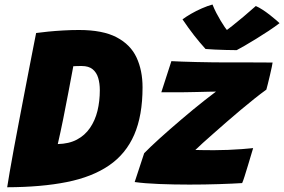

<svg xmlns="http://www.w3.org/2000/svg" viewBox="-20 -792 1227 829"><path d="M11 16.5Q14.5 -6.5 22 -50.2Q29.5 -94 40 -150.8Q50.5 -207.5 62.5 -270Q74.5 -332.5 86.2 -393.8Q98 -455 108.2 -507.8Q118.5 -560.5 125.8 -598Q133 -635.5 136 -649.5Q157.5 -652.5 187.8 -655.5Q218 -658.5 252.5 -660.5Q287 -662.5 321 -662.5Q423.5 -662.5 483.5 -631Q543.5 -599.5 569.5 -543.8Q595.5 -488 595.5 -415Q595.5 -293 559.5 -210.2Q523.5 -127.5 451 -77.8Q378.5 -28 268.8 -6Q159 16 11 16.5ZM229.5 -170Q277.5 -171 312 -189.2Q346.5 -207.5 368.5 -239.5Q390.5 -271.5 400.8 -313.2Q411 -355 411 -402.5Q411 -432 404 -455.5Q397 -479 380 -493Q363 -507 332.5 -507Q324.5 -507 313.8 -506.8Q303 -506.5 296.5 -506Q286 -449.5 275 -391.8Q264 -334 252.8 -278Q241.5 -222 229.5 -170ZM1025.5 -1.5Q986.5 1 925 3Q863.5 5 797.5 5Q731 5 667.5 2.5Q604 0 561.5 -6L602.5 -130.5Q614 -142.5 630.8 -158.5Q647.5 -174.5 668.5 -193.5Q689.5 -212.5 713.5 -233.5Q737.5 -254.5 762.8 -276Q788 -297.5 813.8 -318.8Q839.5 -340 864.8 -359.8Q890 -379.5 912.5 -396.5Q902.5 -396.5 880.8 -396Q859 -395.5 832.5 -394.8Q806 -394 779.2 -393.8Q752.5 -393.5 732.5 -393.5Q723 -393.5 713.8 -393.5Q704.5 -393.5 696.8 -393.5Q689 -393.5 683.8 -393.5Q678.5 -393.5 676.5 -393.5L720 -528Q737 -527 765.2 -526Q793.5 -525 826.8 -524.2Q860 -523.5 892.5 -523Q925 -522.5 951 -522.5Q1004 -522.5 1060.8 -522.5Q1117.5 -522.5 1157 -522Q1157 -518.5 1153.5 -502.8Q1150 -487 1145.5 -467Q1141 -447 1136.5 -429.8Q1132 -412.5 1130 -405Q1107 -388.5 1078.5 -365.8Q1050 -343 1019.5 -317.5Q989 -292 959.2 -266Q929.5 -240 902.8 -216.5Q876 -193 855.5 -174.5Q835 -156 823.5 -144.5Q834 -144 860.2 -143.8Q886.5 -143.5 904.5 -143.5Q933.5 -143.5 964.8 -144.8Q996 -146 1024.5 -148.2Q1053 -150.5 1073 -152.5Q1071.5 -147.5 1065.2 -126.5Q1059 -105.5 1051 -79Q1043 -52.5 1036 -30.5Q1029 -8.5 1025.5 -1.5ZM1084.5 -766Q1097.5 -760.5 1114 -749.8Q1130.5 -739 1146 -726.8Q1161.5 -714.5 1172.8 -704.8Q1184 -695 1187 -692Q1166 -676 1139.2 -658.2Q1112.5 -640.5 1085.5 -624Q1058.5 -607.5 1036.2 -594.5Q1014 -581.5 1002 -575.5Q983 -575.5 957.2 -576.2Q931.5 -577 907.2 -578Q883 -579 867.5 -580.5Q842.5 -608 818.2 -639Q794 -670 768 -708.5Q782 -719 804.2 -732Q826.5 -745 851.8 -756Q877 -767 897.5 -772.5Q905 -753.5 914.2 -735.8Q923.5 -718 933 -702.2Q942.5 -686.5 950.2 -675.2Q958 -664 963 -659H955Q961.5 -663.5 982.2 -679.8Q1003 -696 1030.2 -719Q1057.5 -742 1084.5 -766Z"/></svg>

Font: Grandstander Thin ExtraBold
Style: Italic
Weight: 800
Italic angle: -15°
Version: Version 1.200